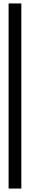

<svg xmlns="http://www.w3.org/2000/svg" viewBox="-20 -846 174 1116"><path d="M30 250H104V-826H30Z"/></svg>

Font: League Gothic Condensed
Style: Regular
Weight: 400
Width: 3
Designer: The League of Moveable Type
Version: Version 1.600; ttfautohint (v1.8.3)